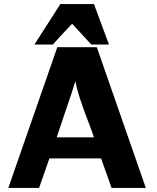

<svg xmlns="http://www.w3.org/2000/svg" viewBox="-20 -928 773 948"><path d="M150 -708 278 -908H444L518 -708H431L336 -811Q266 -737 241 -708ZM21 0 263 -695H458L700 0H531L479 -146H224L173 0ZM260 -250H444Q435 -278 412 -337.5Q389 -397 374 -443.5Q359 -490 352 -527Q346 -506 335.5 -474.5Q325 -443 303.5 -379.5Q282 -316 260 -250Z"/></svg>

Font: Coval
Style: Black
Weight: 1000
Foundry: Context Ltd
Version: Version 001.000